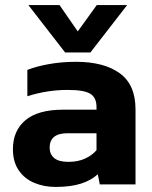

<svg xmlns="http://www.w3.org/2000/svg" viewBox="-20 -728 601 758"><path d="M237 -521 92 -708H215L287 -604L362 -708H482L337 -521ZM199 10Q154 10 115.5 -6Q77 -22 54 -55.5Q31 -89 31 -139Q31 -212 80.5 -253.5Q130 -295 229 -295H361V-306Q361 -342 337 -357.5Q313 -373 247 -373Q166 -373 88 -348V-452Q123 -466 173.5 -475Q224 -484 280 -484Q390 -484 452.5 -439Q515 -394 515 -296V0H374L366 -40Q340 -16 299.5 -3Q259 10 199 10ZM250 -89Q288 -89 316 -102Q344 -115 361 -135V-202H247Q176 -202 176 -145Q176 -119 194 -104Q212 -89 250 -89Z"/></svg>

Font: Kanit SemiBold
Style: Regular
Weight: 600
Designer: Katatrad Team
Foundry: CadsonDemak
Version: Version 2.000; ttfautohint (v1.8.3)